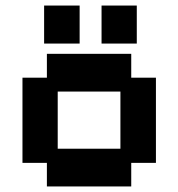

<svg xmlns="http://www.w3.org/2000/svg" viewBox="-20 -661 643 692"><path d="M149 11V-74H61V-381H149V-467H453V-381H542V-74H453V11ZM188 -125H414V-331H188ZM139 -504V-641H267V-504ZM346 -504V-641H473V-504Z"/></svg>

Font: Pixelify Sans
Style: Bold
Weight: 700
Designer: Stefie Justprince
Foundry: Typecalism Foundryline
Version: Version 1.000